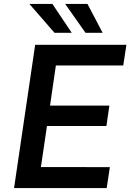

<svg xmlns="http://www.w3.org/2000/svg" viewBox="-20 -949 658 969"><path d="M51 0 157.5 -723H618L602 -618.5H262L232.5 -416H532L517 -313H217L186.5 -106L534.5 -105.5L518.5 0ZM421.5 -929 498 -783.5H411.5L309 -929ZM244.5 -929 342 -783.5H255L128.5 -929Z"/></svg>

Font: Public Sans SemiBold
Style: Italic
Weight: 600
Italic angle: -8°
Designer: The Public Sans project authors (U.S. Web Design System). Libre Franklin designed by Pablo Impallari and Rodrigo Fuenzal
Version: Version 1.007; ttfautohint (v1.8.1) -l 8 -r 50 -G 200 -x 14 